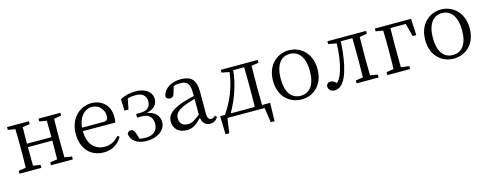

<svg xmlns="http://www.w3.org/2000/svg" viewBox="-26 -1205 5189 2046"><g transform="rotate(-15 2568.0 -182.5)"><path d="M637 -483V-514H396V-483L476 -470C477 -417 478 -343 478 -288H208C208 -342 209 -416 210 -470L290 -483V-514H49V-483L129 -470C131 -415 132 -339 132 -286V-228C132 -176 131 -99 129 -44L49 -32V0H290V-32L210 -45C209 -99 208 -178 208 -250H478C478 -177 477 -99 476 -44L396 -32V0H637V-32L556 -45C555 -100 554 -176 554 -228V-286C554 -338 555 -415 556 -470Z M819 -301C831 -428 904 -488 977 -488C1054 -488 1107 -425 1107 -355C1107 -323 1097 -301 1053 -301ZM1175 -262C1180 -277 1182 -298 1182 -324C1182 -449 1098 -528 982 -528C850 -528 737 -421 737 -254C737 -83 838 14 978 14C1071 14 1140 -32 1181 -104L1160 -120C1121 -73 1074 -42 1003 -42C897 -42 819 -115 818 -263Z M1303 -360H1348L1370 -475C1395 -484 1423 -488 1456 -488C1531 -488 1574 -457 1574 -390C1574 -328 1537 -293 1457 -293H1414V-253H1463C1551 -253 1583 -204 1583 -141C1583 -62 1528 -22 1451 -22C1425 -22 1402 -24 1381 -28L1361 -92C1353 -118 1338 -139 1318 -140C1298 -141 1282 -133 1273 -113C1278 -33 1351 14 1447 14C1583 14 1660 -58 1660 -139C1660 -209 1613 -258 1526 -275C1609 -292 1647 -336 1647 -397C1647 -474 1576 -528 1470 -528C1406 -528 1344 -513 1298 -486Z M2057 -114C1993 -63 1964 -45 1922 -45C1868 -45 1830 -72 1830 -132C1830 -172 1848 -214 1945 -251C1972 -262 2016 -276 2057 -287ZM2221 -59C2206 -43 2194 -35 2176 -35C2149 -35 2133 -53 2133 -111V-348C2133 -478 2079 -528 1968 -528C1862 -528 1784 -479 1763 -397C1765 -373 1782 -359 1807 -359C1833 -359 1848 -374 1856 -403L1878 -477C1904 -486 1927 -488 1948 -488C2024 -488 2057 -461 2057 -351V-319C2011 -309 1963 -295 1924 -283C1788 -234 1749 -185 1749 -118C1749 -32 1813 14 1893 14C1958 14 1998 -15 2059 -77C2068 -22 2100 12 2151 12C2186 12 2214 -2 2238 -38Z M2389 -38C2461 -164 2518 -313 2534 -476H2655C2656 -421 2657 -341 2657 -286V-228C2657 -174 2656 -94 2655 -38ZM2735 -38C2734 -94 2733 -174 2733 -228V-286C2733 -339 2734 -415 2735 -470L2815 -483V-514H2407V-483L2491 -467C2471 -299 2408 -159 2326 -38H2273L2278 163H2319L2343 0H2753L2777 163H2819L2824 -38Z M3160 14C3283 14 3405 -74 3405 -255C3405 -437 3281 -528 3160 -528C3036 -528 2914 -437 2914 -255C2914 -74 3036 14 3160 14ZM3160 -26C3059 -26 2999 -105 2999 -255C2999 -404 3059 -488 3160 -488C3260 -488 3321 -404 3321 -255C3321 -105 3260 -26 3160 -26Z M4010 -483V-514H3583V-483L3674 -466C3670 -349 3654 -241 3628 -168C3612 -114 3594 -83 3566 -57C3546 -78 3527 -91 3501 -91C3479 -91 3466 -78 3456 -57C3456 -11 3482 12 3525 12C3576 12 3631 -24 3671 -151C3697 -233 3715 -349 3721 -477H3849C3850 -422 3851 -341 3851 -286V-228C3851 -176 3850 -100 3849 -44L3768 -32V0H4010V-32L3928 -45C3927 -100 3926 -176 3926 -228V-286C3926 -338 3927 -414 3928 -469Z M4438 -476 4475 -332H4515L4506 -514H4107V-483L4187 -470C4189 -415 4190 -338 4190 -283V-228C4190 -176 4189 -100 4187 -45L4107 -32V0H4358V-32L4268 -44C4267 -100 4266 -176 4266 -228V-283C4266 -340 4267 -420 4268 -476Z M4839 14C4962 14 5084 -74 5084 -255C5084 -437 4960 -528 4839 -528C4715 -528 4593 -437 4593 -255C4593 -74 4715 14 4839 14ZM4839 -26C4738 -26 4678 -105 4678 -255C4678 -404 4738 -488 4839 -488C4939 -488 5000 -404 5000 -255C5000 -105 4939 -26 4839 -26Z"/></g></svg>

Font: Source Han Serif K
Style: Regular
Weight: 400
Designer: Ryoko NISHIZUKA 西塚涼子 (kana & ideographs); Frank Grießhammer (Latin, Greek & Cyrillic); Wenlong ZHANG 张文龙 (bopomofo); San
Foundry: Adobe Systems Incorporated
Version: Version 1.001;PS 1.001;hotconv 16.6.54;makeotf.lib2.5.65590